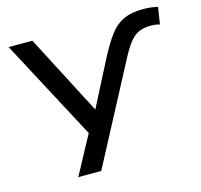

<svg xmlns="http://www.w3.org/2000/svg" viewBox="-100 -608 937 897"><g transform="rotate(-15 368.5 -160.0)"><path d="M447 -333Q479 -393 507 -429.5Q535 -466 572.5 -483Q610 -500 665 -500Q685 -500 702.5 -498Q720 -496 737 -492L724 -410Q715 -413 704.5 -414.5Q694 -416 682 -416Q649 -416 625.5 -406.5Q602 -397 581.5 -372.5Q561 -348 536 -301L282 180H171L288 -37L286 21L14 -491H129L338 -88H321Z"/></g></svg>

Font: Nunito Sans 10pt Expanded Medium
Style: Regular
Weight: 500
Width: 7
Designer: Vernon Adams
Foundry: Vernon Adams
Version: Version 3.101;gftools[0.9.27]